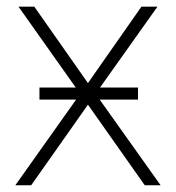

<svg xmlns="http://www.w3.org/2000/svg" viewBox="-20 -548 521 568"><path d="M81.5 -528.3 240.2 -302.2 398.4 -528.3H445.8L262.7 -270.5L455.1 0H408.2L240.2 -238.3L72.3 0H25.4L217.3 -270.5L34.7 -528.3ZM388.2 -289.1V-253.4H96.7V-289.1Z"/></svg>

Font: Roboto ExtraLight
Style: Regular
Weight: 250
Designer: Christian Robertson
Foundry: Google
Version: Version 3.009; 2024